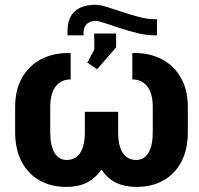

<svg xmlns="http://www.w3.org/2000/svg" viewBox="-20 -749 810 780"><path d="M249.5 10.3Q188 10.3 141.1 -15.9Q94.2 -42 67.9 -92Q41.5 -142.1 41.5 -212.9V-313Q41.5 -384.3 69.8 -433.8Q98.1 -483.4 148.2 -509Q198.2 -534.7 264.2 -533.7L267.1 -532.2V-426.3Q228 -426.3 206.1 -397.9Q184.1 -369.6 184.1 -313V-212.9Q184.1 -155.8 201.9 -127.4Q219.7 -99.1 251 -99.1Q285.6 -99.1 305.2 -127.2Q324.7 -155.3 324.7 -212.4V-294.9H460V-212.4Q460 -155.3 479.2 -127.2Q498.5 -99.1 533.7 -99.1Q564.5 -99.1 582.5 -127.4Q600.6 -155.8 600.6 -212.9V-313Q600.6 -369.6 578.4 -397.9Q556.2 -426.3 517.6 -426.3V-532.2L520.5 -533.7Q585.9 -534.7 636 -509Q686 -483.4 714.6 -433.8Q743.2 -384.3 743.2 -313V-212.9Q743.2 -142.1 716.8 -92Q690.4 -42 643.6 -15.9Q596.7 10.3 535.2 10.3Q486.3 10.3 451.4 -6.8Q416.5 -23.9 392.1 -60.1Q366.7 -23.9 332.3 -6.8Q297.9 10.3 249.5 10.3ZM374.5 -467.8 334.5 -494.6 363.3 -547.9 362.8 -612.8H451.7V-556.6ZM254.4 -605.5V-623.5Q254.4 -676.8 283.9 -703.1Q313.5 -729.5 368.2 -729.5Q385.3 -729.5 414.3 -720.7Q443.4 -711.9 477.8 -700.2Q512.2 -688.5 546.1 -679.7Q580.1 -670.9 607.4 -670.9H617.7V-605.5H606.4Q575.2 -605.5 538.3 -614.5Q501.5 -623.5 466.6 -635Q431.6 -646.5 405.5 -655.3Q379.4 -664.1 369.6 -664.1Q346.2 -664.1 332.8 -651.6Q319.3 -639.2 319.3 -614.3V-605.5Z"/></svg>

Font: Robotiche
Style: Bold
Weight: 700
Designer: Google
Version: Version 2.001